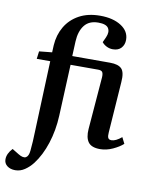

<svg xmlns="http://www.w3.org/2000/svg" viewBox="-153 -858 907 1163"><g transform="rotate(10 301.0 -276.5)"><path d="M22 229Q-8 229 -27.5 214Q-47 199 -47 174Q-47 139 -15 105L26 130Q57 149 73.5 139.5Q90 130 93 96Q96 69 97.5 39.5Q99 10 100 -21L117 -458H34L40 -505L119 -513L121 -557Q125 -621 155 -672Q185 -723 239 -752.5Q293 -782 368 -782Q447 -782 497 -750Q547 -718 547 -665Q547 -635 529 -615Q511 -595 477 -595Q457 -595 439 -604Q421 -613 410 -627L425 -660Q440 -694 426.5 -716.5Q413 -739 364 -739Q307 -739 278.5 -702Q250 -665 247 -603L243 -512H476Q526 -512 547 -490.5Q568 -469 563 -408L541 -95Q539 -72 544 -61.5Q549 -51 565 -51Q591 -51 627 -81L646 -43Q623 -22 584 -4Q545 14 506 14Q453 14 433 -13.5Q413 -41 417 -94L443 -418Q444 -440 437.5 -449Q431 -458 412 -458H242L228 -142Q224 -52 198 28.5Q172 109 129 165Q107 193 80 211Q53 229 22 229Z"/></g></svg>

Font: Literata 36pt SemiBold
Style: Italic
Weight: 600
Italic angle: -2°
Designer: Latin by Veronika Burian and Jose Scaglione. Greek by Irene Vlachou. Cyrillic by Vera Evstafieva
Foundry: TypeTogether
Version: Version 3.002